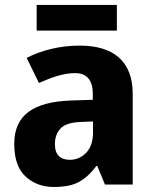

<svg xmlns="http://www.w3.org/2000/svg" viewBox="-20 -740 617 770"><path d="M299.8 -557.1C217.3 -557.1 144 -537.1 86.9 -507.8L136.2 -407.2C185.1 -429.2 234.4 -446.8 280.8 -446.8C325.2 -446.8 352.1 -421.9 352.1 -363.8V-339.8L264.2 -336.9C114.3 -331.5 37.1 -278.8 37.1 -163.1C37.1 -104 52.2 -60.1 82.5 -32.2C112.8 -4.4 150.4 9.8 194.8 9.8C238.3 9.8 272 3.4 296.4 -10.3C320.8 -23.4 344.2 -44.4 366.2 -74.2H370.1L400.9 0H512.2V-363.8C512.2 -494.6 434.6 -557.1 299.8 -557.1ZM353 -208C353 -173.3 343.8 -146.5 325.7 -127.4C307.1 -108.4 285.2 -99.1 259.8 -99.1C224.1 -99.1 200.2 -116.7 200.2 -162.1C200.2 -188 208 -209 223.1 -225.1C238.3 -241.2 265.6 -249.5 305.2 -251L353 -252.9ZM127 -720.2V-617.2H448.7V-720.2Z"/></svg>

Font: Avrile Sans
Style: Bold
Weight: 700
Designer: Monotype Design Team, Google (font), Stefan Peev (BGR Cyrillic), Cristiano Sobral (main changes)
Foundry: The Avrile Sans Project Authors
Version: Version 3.110